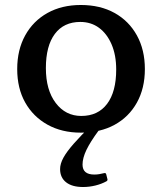

<svg xmlns="http://www.w3.org/2000/svg" viewBox="-20 -523 650 770"><path d="M304 9Q228 9 170.5 -23Q113 -55 81 -112Q49 -169 49 -246Q49 -323 81 -381Q113 -439 170.5 -471Q228 -503 304 -503Q382 -503 439.5 -471Q497 -439 529 -381Q561 -323 561 -246Q561 -169 529 -111.5Q497 -54 439.5 -22.5Q382 9 304 9ZM306 -58Q373 -58 409.5 -106.5Q446 -155 446 -244Q446 -302 427.5 -345Q409 -388 377 -411.5Q345 -435 302 -435Q236 -435 200 -387Q164 -339 164 -250Q164 -162 203.5 -110Q243 -58 306 -58ZM313 227Q269 227 245 208Q221 189 221 155Q221 134 234 110Q247 86 275.5 53.5Q304 21 349 -23L376 0Q342 46 326.5 78.5Q311 111 311 137Q311 177 358 177Q368 177 377.5 175.5Q387 174 399 171Q404 170 406 176L411 196Q412 201 407 204Q387 215 362.5 221Q338 227 313 227Z"/></svg>

Font: Hahmlet Medium
Style: Regular
Weight: 500
Version: Version 1.002